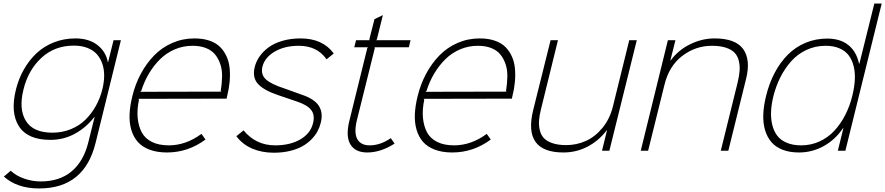

<svg xmlns="http://www.w3.org/2000/svg" viewBox="-20 -859 5044 1094"><path d="M563 -349.1Q573.2 -390.1 573.5 -427.2Q573.7 -464.4 563 -495.8Q552.2 -527.3 531.7 -550.3Q511.2 -573.2 477.8 -586.2Q444.3 -599.1 400.9 -599.1Q291 -599.1 215.8 -529.3Q140.6 -459.5 113.8 -349.1Q85.9 -237.3 127.4 -170.2Q168.9 -103 278.8 -103Q334.5 -103 382.8 -122.6Q431.2 -142.1 466.1 -176.3Q501 -210.4 525.6 -254.4Q550.3 -298.3 563 -349.1ZM627 -629.9H668.9L524.9 -45.9Q461.4 214.8 203.1 214.8Q77.1 214.8 2 147L41 113.8Q70.8 142.1 116.9 158.4Q163.1 174.8 211.9 174.8Q319.3 174.8 387.7 117.7Q456.1 60.5 482.9 -46.9L519 -191.9H517.1Q470.7 -131.8 406.5 -96.9Q342.3 -62 267.1 -62Q137.2 -62 87.6 -139.9Q38.1 -217.8 70.8 -349.1Q86.4 -411.6 116.5 -464.1Q146.5 -516.6 188.7 -556.2Q231 -595.7 287.8 -617.9Q344.7 -640.1 410.2 -640.1Q486.3 -640.1 534.7 -602.8Q583 -565.4 594.2 -505.9H596.2Z M777.8 -335.9 1241.7 -336.9 1237.8 -340.8Q1244.6 -384.3 1245.4 -422.6Q1246.1 -460.9 1235.4 -493.2Q1224.6 -525.4 1205.3 -548.8Q1186 -572.3 1153.6 -585.2Q1121.1 -598.1 1077.6 -598.1Q1023.9 -598.1 976.3 -577.9Q928.7 -557.6 892.6 -522Q856.4 -486.3 829.1 -440.7Q801.8 -395 784.7 -340.8ZM1273.9 -310.1 1271 -296.9 768.1 -295.9 772 -291Q759.8 -233.9 764.6 -186Q769.5 -138.2 788.3 -103.8Q807.1 -69.3 846.2 -50Q885.3 -30.8 941.9 -30.8Q1039.1 -30.8 1127.9 -96.2L1150.9 -64Q1051.3 9.8 931.6 9.8Q874.5 9.8 832 -6.3Q789.6 -22.5 764.6 -51Q739.7 -79.6 728 -119.9Q716.3 -160.2 718.3 -207.5Q720.2 -254.9 733.9 -310.1Q750.5 -378.9 782.2 -438.2Q814 -497.6 858.2 -543Q902.3 -588.4 961.7 -614.3Q1021 -640.1 1087.9 -640.1Q1136.7 -640.1 1174.1 -627.2Q1211.4 -614.3 1234.4 -591.1Q1257.3 -567.9 1271.2 -537.1Q1285.2 -506.3 1288.6 -468.8Q1292 -431.2 1288.3 -391.8Q1284.7 -352.5 1273.9 -310.1Z M1807.6 -159.2Q1801.3 -133.3 1788.6 -109.9Q1775.9 -86.4 1753.7 -64Q1731.4 -41.5 1702.1 -25.1Q1672.9 -8.8 1631.1 1.2Q1589.4 11.2 1540 11.2Q1472.7 11.2 1417.5 -12.2Q1362.3 -35.6 1326.7 -83L1367.7 -116.2Q1438 -30.8 1547.9 -30.8Q1632.8 -30.8 1691.2 -64.7Q1749.5 -98.6 1763.7 -157.2Q1775.4 -204.6 1752.2 -233.4Q1729 -262.2 1667 -282.2Q1660.6 -284.2 1615.7 -299.6Q1570.8 -314.9 1564.9 -316.9Q1483.4 -344.2 1450 -380.9Q1416.5 -417.5 1431.6 -478Q1439.5 -509.3 1459 -537.4Q1478.5 -565.4 1510 -588.9Q1541.5 -612.3 1588.6 -626.2Q1635.7 -640.1 1692.9 -640.1Q1818.8 -640.1 1881.8 -554.2L1840.8 -521Q1787.1 -598.1 1682.6 -598.1Q1601.6 -598.1 1545.2 -564.9Q1488.8 -531.7 1475.6 -480Q1464.4 -434.1 1495.6 -406.2Q1526.9 -378.4 1600.6 -355Q1620.1 -348.6 1692.9 -321.8Q1771 -296.4 1796.6 -256.1Q1822.3 -215.8 1807.6 -159.2Z M2206.5 -71.8 2228.5 -41Q2149.4 9.8 2072.8 9.8Q2004.4 9.8 1976.6 -36.1Q1948.7 -82 1970.7 -170.9L2072.8 -585L2076.7 -589.8H1998.5L2008.8 -629.9H2086.4L2084.5 -634.8L2113.8 -750L2161.6 -772.9L2127.4 -634.8L2123.5 -629.9H2319.3L2309.6 -589.8H2113.8L2115.7 -585L2013.7 -174.8Q1996.1 -103 2015.6 -66.9Q2035.2 -30.8 2086.4 -30.8Q2147 -30.8 2206.5 -71.8Z M2403.3 -335.9 2867.2 -336.9 2863.3 -340.8Q2870.1 -384.3 2870.8 -422.6Q2871.6 -460.9 2860.8 -493.2Q2850.1 -525.4 2830.8 -548.8Q2811.5 -572.3 2779.1 -585.2Q2746.6 -598.1 2703.1 -598.1Q2649.4 -598.1 2601.8 -577.9Q2554.2 -557.6 2518.1 -522Q2481.9 -486.3 2454.6 -440.7Q2427.2 -395 2410.2 -340.8ZM2899.4 -310.1 2896.5 -296.9 2393.6 -295.9 2397.5 -291Q2385.3 -233.9 2390.1 -186Q2395 -138.2 2413.8 -103.8Q2432.6 -69.3 2471.7 -50Q2510.7 -30.8 2567.4 -30.8Q2664.6 -30.8 2753.4 -96.2L2776.4 -64Q2676.8 9.8 2557.1 9.8Q2500 9.8 2457.5 -6.3Q2415 -22.5 2390.1 -51Q2365.2 -79.6 2353.5 -119.9Q2341.8 -160.2 2343.8 -207.5Q2345.7 -254.9 2359.4 -310.1Q2376 -378.9 2407.7 -438.2Q2439.5 -497.6 2483.6 -543Q2527.8 -588.4 2587.2 -614.3Q2646.5 -640.1 2713.4 -640.1Q2762.2 -640.1 2799.6 -627.2Q2836.9 -614.3 2859.9 -591.1Q2882.8 -567.9 2896.7 -537.1Q2910.6 -506.3 2914.1 -468.8Q2917.5 -431.2 2913.8 -391.8Q2910.2 -352.5 2899.4 -310.1Z M3608.4 -629.9 3452.1 0H3410.2L3438.5 -116.2H3436.5Q3392.6 -57.6 3328.6 -23.9Q3264.6 9.8 3190.4 9.8Q2958.5 9.8 3018.1 -231.9L3117.2 -629.9H3159.2L3062.5 -236.8Q3053.7 -201.7 3051.5 -173.8Q3049.3 -146 3055.4 -118.7Q3061.5 -91.3 3078.1 -73Q3094.7 -54.7 3127 -43.5Q3159.2 -32.2 3206.1 -32.2Q3265.1 -32.2 3318.1 -55.9Q3371.1 -79.6 3412.8 -130.4Q3454.6 -181.2 3472.2 -252L3565.4 -629.9Z M4231 -409.2 4129.9 0H4086.9L4182.6 -387.2Q4191.9 -425.3 4194.1 -455.1Q4196.3 -484.9 4189.7 -512.5Q4183.1 -540 4165.8 -558.3Q4148.4 -576.7 4116 -587.4Q4083.5 -598.1 4036.6 -598.1Q3943.4 -598.1 3867.9 -540.8Q3792.5 -483.4 3766.6 -377.9L3672.9 0H3630.9L3785.6 -629.9H3828.6L3799.8 -515.1H3801.8Q3844.7 -573.7 3912.4 -606.9Q3980 -640.1 4051.8 -640.1Q4171.4 -640.1 4214.8 -579.1Q4258.3 -518.1 4231 -409.2Z M4835.9 -311Q4848.1 -359.9 4850.6 -402.6Q4853 -445.3 4844.2 -481.4Q4835.4 -517.6 4815.9 -543.5Q4796.4 -569.3 4762.9 -583.7Q4729.5 -598.1 4684.6 -598.1Q4625.5 -598.1 4575 -574.5Q4524.4 -550.8 4488 -509.8Q4451.7 -468.8 4426.5 -418.7Q4401.4 -368.7 4386.7 -311Q4375.5 -265.1 4373.5 -224.6Q4371.6 -184.1 4380.1 -148.2Q4388.7 -112.3 4408.2 -86.4Q4427.7 -60.5 4462.6 -45.7Q4497.6 -30.8 4544.9 -30.8Q4600.1 -30.8 4648.7 -52.7Q4697.3 -74.7 4733.4 -113.5Q4769.5 -152.3 4795.4 -202.4Q4821.3 -252.4 4835.9 -311ZM5003.9 -838.9 4796.9 0H4753.9L4785.6 -128.9H4783.7Q4738.3 -62 4672.6 -26.1Q4606.9 9.8 4532.7 9.8Q4480 9.8 4440.2 -5.4Q4400.4 -20.5 4376 -48.6Q4351.6 -76.7 4339.6 -116.5Q4327.6 -156.2 4329.1 -205.1Q4330.6 -253.9 4344.7 -311Q4362.3 -383.8 4393.8 -443.6Q4425.3 -503.4 4469 -547.4Q4512.7 -591.3 4570.1 -615.2Q4627.4 -639.2 4693.8 -639.2Q4767.1 -639.2 4813.2 -602.8Q4859.4 -566.4 4874.5 -497.1H4877L4961.9 -838.9Z"/></svg>

Font: Sinkin Sans 200 X Light Italic
Style: Regular
Weight: 200
Italic angle: -112°
Designer: Keith Bates
Foundry: K-Type
Version: Sinkin Sans (version 1.0)  by Keith Bates   •   © 2014   www